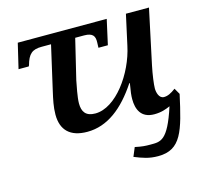

<svg xmlns="http://www.w3.org/2000/svg" viewBox="-109 -656 1059 1005"><g transform="rotate(-15 420.5 -154.0)"><path d="M628 228C753 228 778 133 820 -58L801 -91C776 -72 757 -63 737 -63C710 -63 702 -98 702 -119C702 -140 709 -193 719 -240L782 -536H657L621 -372C591 -229 480 -73 368 -73C316 -73 298 -101 298 -146C298 -179 311 -241 316 -267L368 -483H416C465 -483 474 -462 473 -431L472 -401H523L553 -536H71L39 -401H94L97 -406C113 -465 135 -483 186 -483H237L182 -242C173 -202 164 -163 164 -121C164 -37 210 9 303 9C412 9 502 -62 580 -180H583C575 -133 573 -116 573 -95C573 -42 592 11 665 11C704 11 729 1 752 -9C696 164 659 159 603 159C576 159 559 158 521 150L501 198C546 216 578 228 628 228Z"/></g></svg>

Font: Noto Serif Semi
Style: Italic
Weight: 600
Italic angle: -12°
Designer: Monotype Design Team
Foundry: Monotype Imaging Inc.
Version: Version 1.901